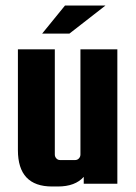

<svg xmlns="http://www.w3.org/2000/svg" viewBox="-20 -667 492 697"><path d="M272 -488H406V0H284V-25Q253 10 190 10H169Q45 10 45 -122V-488H179V-106Q179 -98 184.5 -92Q190 -86 198 -86H253Q261 -86 266.5 -92Q272 -98 272 -106ZM363 -647 232 -545H133L216 -647Z"/></svg>

Font: Squada One
Style: Regular
Weight: 400
Version: Version 1.001